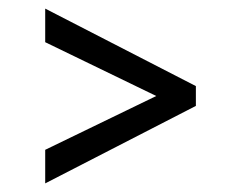

<svg xmlns="http://www.w3.org/2000/svg" viewBox="-20 -446 536 446"><path d="M435 -246V-200L85 -20V-98L343 -223L85 -348V-426Z"/></svg>

Font: Aikya SemiBold
Style: Regular
Weight: 600
Designer: Neelakash Kshetrimayum (Latin subset based on Merriweather by Eben Sorkin)
Foundry: Brand New Type
Version: Version 1.00 b005